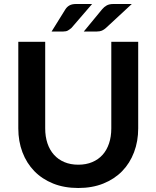

<svg xmlns="http://www.w3.org/2000/svg" viewBox="-20 -932 782 960"><path d="M371.5 -108.5Q410.5 -108.5 441.2 -121.5Q472 -134.5 493 -158Q514 -181.5 525.2 -215Q536.5 -248.5 536.5 -290V-723H671V-290Q671 -225.5 650.2 -170.8Q629.5 -116 590.8 -76.2Q552 -36.5 496.5 -14.2Q441 8 371.5 8Q301.5 8 246 -14.2Q190.5 -36.5 151.8 -76.2Q113 -116 92.2 -170.8Q71.5 -225.5 71.5 -290V-723H206V-290.5Q206 -249 217.2 -215.5Q228.5 -182 249.8 -158.2Q271 -134.5 301.8 -121.5Q332.5 -108.5 371.5 -108.5ZM440.5 -912 337.5 -792.5Q327.5 -784 319 -779.2Q310.5 -774.5 296.5 -774.5H238L307 -885.5Q315 -898 327.5 -905Q340 -912 360.5 -912ZM639 -912 510 -792.5Q500 -783.5 489.8 -779Q479.5 -774.5 465 -774.5H399L490.5 -885.5Q500.5 -897.5 513.5 -904.8Q526.5 -912 547 -912Z"/></svg>

Font: LatoLatin
Style: Bold
Weight: 700
Designer: Lukasz Dziedzic with Adam Twardoch and Botio Nikoltchev
Foundry: tyPoland Lukasz Dziedzic
Version: Version 2.015; 2015-08-06; http://www.latofonts.com/